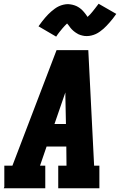

<svg xmlns="http://www.w3.org/2000/svg" viewBox="-20 -1002 640 1022"><path d="M0 0 3 -7V-120H46L281 -735H450L481 -120H509V0H290V-120H334L333 -222H228L193 -120H221V0ZM331 -342 328 -490Q328 -495 328 -500Q328 -505 328 -510Q326 -505 324.5 -500Q323 -495 321 -490L270 -342ZM279 -807 185 -862Q194 -875 203 -886.5Q212 -898 220 -907.5Q228 -917 236.5 -925.5Q245 -934 253 -941Q261 -948 272 -956Q283 -964 294 -969Q305 -974 317.5 -977Q330 -980 342 -980Q347 -980 353 -979Q359 -978 364.5 -977Q370 -976 375.5 -974Q381 -972 386 -970Q391 -968 395.5 -965Q400 -962 404 -959.5Q408 -957 413 -952.5Q418 -948 421.5 -944Q425 -940 428.5 -936Q432 -932 434.5 -928.5Q437 -925 440 -921Q443 -917 446 -912Q454 -919 459.5 -925Q465 -931 472 -939.5Q479 -948 487 -958.5Q495 -969 505 -982L599 -928Q590 -915 581 -903.5Q572 -892 563.5 -882.5Q555 -873 547 -864.5Q539 -856 531 -849Q523 -842 512 -834Q501 -826 490 -821Q479 -816 466.5 -813Q454 -810 442 -810Q436 -810 430.5 -810.5Q425 -811 419.5 -812.5Q414 -814 408.5 -815.5Q403 -817 398 -819.5Q393 -822 388.5 -825Q384 -828 380 -830.5Q376 -833 371 -837.5Q366 -842 362 -846Q358 -850 355 -854Q352 -858 349.5 -861.5Q347 -865 343.5 -869.5Q340 -874 337 -877Q330 -870 324.5 -864.5Q319 -859 312 -850.5Q305 -842 296.5 -831.5Q288 -821 279 -807Z"/></svg>

Font: Iosevka Slab Heavy Extended
Style: Italic
Weight: 900
Width: 7
Italic angle: -9°
Monospace: yes
Designer: Belleve Invis
Foundry: Belleve Invis
Version: Version 11.1.0; ttfautohint (v1.8.3)